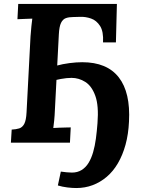

<svg xmlns="http://www.w3.org/2000/svg" viewBox="-20 -720 716 969"><path d="M365 229Q345 229 320 226Q295 223 272 216L287 146Q299 148 316 149.5Q333 151 343 151Q371 151 392 138Q413 125 427 102Q441 79 450 48Q459 17 464 -20.5Q469 -58 472 -98Q479 -187 461 -236.5Q443 -286 410.5 -306.5Q378 -327 341 -327Q317 -327 287 -321.5Q257 -316 230 -307.5Q203 -299 187 -289L214 -368Q234 -380 265 -388.5Q296 -397 330.5 -401.5Q365 -406 395 -406Q520 -406 579.5 -329.5Q639 -253 631 -106Q628 -42 613.5 10.5Q599 63 575 104Q551 145 518.5 172.5Q486 200 447.5 214.5Q409 229 365 229ZM35 0 39 -66Q61 -67 77 -72Q93 -77 102.5 -95Q112 -113 114 -153L134 -536Q136 -563 138.5 -588Q141 -613 143 -626Q127 -625 103 -624.5Q79 -624 68 -623L72 -700H570L565 -506H500Q503 -561 485 -589Q467 -617 439.5 -626.5Q412 -636 385 -635L349 -634Q328 -634 312.5 -628.5Q297 -623 288 -604.5Q279 -586 277 -547L257 -164Q256 -137 253.5 -112Q251 -87 249 -74Q260 -75 278 -75.5Q296 -76 313 -76.5Q330 -77 337 -77L333 0Z"/></svg>

Font: Lora
Style: Italic
Weight: 400
Italic angle: -3°
Designer: Olga Karpushina, Alexei Vanyashin (Cyrillic)
Foundry: Cyreal
Version: Version 3.008